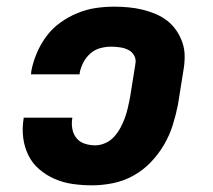

<svg xmlns="http://www.w3.org/2000/svg" viewBox="-20 -548 640 576"><path d="M256 8Q227 8 198.5 4Q170 0 144.5 -11Q119 -22 98 -40Q77 -58 65 -82.5Q53 -107 49.5 -135.5Q46 -164 51 -193V-195H197V-194Q194 -178 197 -161.5Q200 -145 209.5 -133.5Q219 -122 234 -117Q249 -112 266 -112Q281 -112 296.5 -119Q312 -126 323 -138.5Q334 -151 341.5 -165Q349 -179 354.5 -194Q360 -209 363.5 -224.5Q367 -240 370 -255L386 -355Q389 -369 383 -380.5Q377 -392 365.5 -398Q354 -404 340 -406Q326 -408 313 -408Q297 -408 280.5 -403.5Q264 -399 251 -387.5Q238 -376 230 -360.5Q222 -345 219 -329V-325H73L74 -335Q79 -362 90.5 -389Q102 -416 119.5 -439.5Q137 -463 161.5 -480.5Q186 -498 213 -509Q240 -520 267.5 -524Q295 -528 323 -528Q344 -528 365.5 -526Q387 -524 407.5 -519Q428 -514 447 -506Q466 -498 482 -485.5Q498 -473 509.5 -456Q521 -439 527.5 -419.5Q534 -400 534 -378.5Q534 -357 530 -335L514 -235Q508 -204 498.5 -173.5Q489 -143 472.5 -114.5Q456 -86 432.5 -61.5Q409 -37 380 -21Q351 -5 319 1.5Q287 8 256 8Z"/></svg>

Font: Iosevka Aile Heavy Oblique
Style: Regular
Weight: 900
Italic angle: -9°
Designer: Belleve Invis
Foundry: Belleve Invis
Version: Version 31.1.0; ttfautohint (v1.8.4)